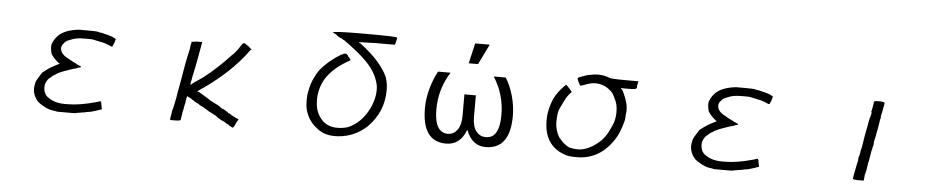

<svg xmlns="http://www.w3.org/2000/svg" viewBox="-43 -1087 7089 1436"><g transform="rotate(5 3502.0 -369.5)"><path d="M589.8 -605.5Q652.3 -605.5 660.2 -601.6L675.8 -597.7H683.6L730.5 -585.9H738.3V-582H746.1L757.8 -578.1L769.5 -574.2Q793 -562.5 796.9 -558.6Q793 -554.7 793 -546.9Q789.1 -539.1 789.1 -535.2Q789.1 -531.2 785.2 -523.4Q777.3 -507.8 777.3 -503.9V-507.8Q777.3 -496.1 761.7 -503.9Q746.1 -511.7 710.9 -523.4Q691.4 -527.3 673.8 -531.2Q656.2 -535.2 636.7 -539.1Q621.1 -543 605.5 -543Q589.8 -543 570.3 -543Q523.4 -543 507.8 -539.1Q480.5 -535.2 445.3 -519.5Q421.9 -511.7 410.2 -492.2Q394.5 -476.6 394.5 -457Q394.5 -418 441.4 -390.6Q457 -382.8 476.6 -371.1Q496.1 -359.4 515.6 -351.6L527.3 -343.8H531.2L539.1 -339.8L554.7 -332V-328.1Q550.8 -324.2 544.9 -324.2Q539.1 -324.2 531.2 -320.3L523.4 -316.4Q503.9 -312.5 482.4 -304.7Q460.9 -296.9 437.5 -289.1Q382.8 -269.5 367.2 -253.9H363.3L355.5 -246.1V-250L343.8 -238.3L324.2 -222.7Q304.7 -203.1 296.9 -171.9Q293 -140.6 302.7 -115.2Q312.5 -89.8 339.8 -74.2Q390.6 -39.1 480.5 -43Q570.3 -43 695.3 -78.1Q714.8 -85.9 726.6 -85.9V-82V-78.1L730.5 -74.2V-70.3V-62.5L734.4 -50.8V-46.9L738.3 -27.3L714.8 -19.5L691.4 -11.7Q675.8 -7.8 664.1 -3.9Q652.3 0 644.5 0L621.1 3.9Q613.3 7.8 601.6 7.8L578.1 11.7L554.7 15.6Q546.9 19.5 527.3 19.5Q507.8 19.5 484.4 19.5H406.2Q394.5 15.6 375 13.7Q355.5 11.7 335.9 3.9Q316.4 -3.9 296.9 -15.6Q273.4 -27.3 257.8 -43Q218.8 -85.9 218.8 -140.6Q218.8 -156.2 226.6 -187.5Q234.4 -207 246.1 -224.6Q257.8 -242.2 269.5 -261.7Q293 -281.2 316.4 -296.9Q339.8 -312.5 371.1 -328.1L394.5 -339.8L386.7 -343.8Q347.7 -375 328.1 -406.2Q316.4 -445.3 320.3 -476.6Q332 -515.6 363.3 -546.9Q410.2 -593.8 515.6 -605.5Z M1781.2 -597.7 1793 -589.8 1796.9 -585.9Q1796.9 -585.9 1804.7 -578.1L1812.5 -574.2V-570.3L1804.7 -562.5Q1675.8 -382.8 1441.4 -226.6L1437.5 -222.7Q1441.4 -222.7 1445.3 -218.8V-222.7L1523.4 -175.8Q1531.2 -168 1546.9 -160.2L1570.3 -148.4L1601.6 -132.8L1605.5 -128.9L1613.3 -125L1628.9 -113.3L1656.2 -101.6Q1664.1 -93.8 1668 -93.8Q1675.8 -89.8 1687.5 -78.1V-82L1699.2 -74.2L1718.8 -62.5Q1722.7 -62.5 1722.7 -60.5Q1722.7 -58.6 1726.6 -58.6L1742.2 -50.8L1750 -46.9Q1753.9 -46.9 1755.9 -44.9Q1757.8 -43 1761.7 -43V-39.1Q1761.7 -35.2 1750 -19.5Q1750 -15.6 1746.1 -9.8Q1742.2 -3.9 1742.2 -7.8V0Q1734.4 15.6 1730.5 19.5L1726.6 23.4H1718.8Q1718.8 19.5 1714.8 19.5Q1710.9 19.5 1710.9 15.6H1703.1L1699.2 11.7L1695.3 7.8L1691.4 3.9Q1687.5 3.9 1685.5 2Q1683.6 0 1679.7 0L1656.2 -15.6L1636.7 -23.4L1609.4 -39.1L1589.8 -54.7L1574.2 -62.5Q1539.1 -78.1 1492.2 -109.4Q1484.4 -113.3 1474.6 -117.2Q1464.8 -121.1 1457 -128.9L1425.8 -144.5Q1418 -152.3 1412.1 -154.3Q1406.2 -156.2 1398.4 -164.1L1367.2 -179.7H1363.3V-171.9V-175.8V-171.9L1359.4 -160.2V-152.3L1355.5 -125Q1351.6 -117.2 1349.6 -99.6Q1347.7 -82 1339.8 -54.7V-46.9Q1335.9 -27.3 1334 -11.7Q1332 3.9 1332 0Q1328.1 7.8 1293 7.8H1253.9V3.9V-7.8Q1257.8 -23.4 1259.8 -43Q1261.7 -62.5 1269.5 -85.9L1285.2 -160.2Q1293 -214.8 1300.8 -252Q1308.6 -289.1 1312.5 -316.4L1324.2 -386.7L1339.8 -468.8L1355.5 -539.1V-550.8Q1359.4 -570.3 1361.3 -578.1Q1363.3 -585.9 1363.3 -589.8H1371.1H1375H1378.9Q1386.7 -593.8 1402.3 -593.8H1441.4V-589.8Q1433.6 -546.9 1421.9 -480.5Q1410.2 -414.1 1390.6 -324.2L1386.7 -300.8Q1382.8 -289.1 1382.8 -281.2V-273.4V-269.5L1378.9 -265.6L1386.7 -269.5Q1398.4 -281.2 1410.2 -289.1L1433.6 -304.7L1472.7 -332Q1519.5 -367.2 1570.3 -414.1Q1621.1 -460.9 1675.8 -519.5Q1683.6 -523.4 1710.9 -558.6L1718.8 -570.3L1742.2 -605.5Q1750 -613.3 1757.8 -613.3Z M2648.4 -761.7Q2890.6 -761.7 2890.6 -753.9V-742.2L2886.7 -726.6L2882.8 -710.9Q2882.8 -703.1 2878.9 -699.2H2738.3L2609.4 -695.3Q2609.4 -691.4 2613.3 -691.4Q2617.2 -691.4 2617.2 -689.5Q2617.2 -687.5 2621.1 -687.5Q2781.2 -566.4 2832 -453.1Q2839.8 -429.7 2843.8 -406.2Q2847.7 -382.8 2847.7 -355.5Q2847.7 -191.4 2730.5 -74.2Q2636.7 11.7 2515.6 19.5Q2414.1 27.3 2351.6 -27.3Q2289.1 -74.2 2265.6 -156.2Q2257.8 -187.5 2257.8 -230.5Q2257.8 -269.5 2265.6 -300.8Q2273.4 -347.7 2293 -390.6Q2312.5 -433.6 2335.9 -464.8Q2394.5 -535.2 2484.4 -589.8L2492.2 -593.8V-589.8L2500 -597.7Q2519.5 -605.5 2531.2 -593.8L2535.2 -589.8L2539.1 -582L2546.9 -574.2L2558.6 -558.6V-554.7L2531.2 -539.1Q2414.1 -468.8 2367.2 -378.9Q2328.1 -296.9 2335.9 -214.8Q2339.8 -136.7 2394.5 -82Q2437.5 -43 2503.9 -43Q2546.9 -43 2582 -54.7Q2660.2 -85.9 2714.8 -168Q2742.2 -210.9 2757.8 -257.8Q2773.4 -304.7 2773.4 -351.6Q2773.4 -386.7 2761.7 -418Q2738.3 -492.2 2668 -562.5Q2636.7 -593.8 2595.7 -627Q2554.7 -660.2 2500 -699.2L2484.4 -707L2476.6 -714.8V-710.9L2453.1 -722.7L2433.6 -738.3L2410.2 -750Q2402.3 -761.7 2648.4 -761.7Z M3324.2 3.9Q3144.5 3.9 3144.5 -246.1Q3144.5 -320.3 3166 -396.5Q3187.5 -472.7 3218.8 -527.3H3312.5Q3230.5 -398.4 3230.5 -246.1Q3230.5 -70.3 3332 -70.3Q3375 -70.3 3402.3 -107.4Q3429.7 -144.5 3429.7 -210.9V-375H3515.6V-210.9Q3515.6 -144.5 3543 -107.4Q3570.3 -70.3 3617.2 -70.3Q3718.8 -70.3 3718.8 -246.1Q3718.8 -398.4 3636.7 -527.3H3726.6Q3761.7 -472.7 3783.2 -396.5Q3804.7 -320.3 3804.7 -246.1Q3804.7 3.9 3621.1 3.9Q3519.5 3.9 3476.6 -109.4H3472.7Q3429.7 3.9 3324.2 3.9ZM3476.6 -761.7H3585.9L3511.7 -609.4H3441.4Z M4496.1 -593.8Q4511.7 -585.9 4613.3 -585.9H4718.8L4714.8 -578.1V-570.3L4710.9 -550.8V-535.2H4707V-531.2Q4707 -523.4 4644.5 -523.4H4617.2H4589.8Q4589.8 -523.4 4597.7 -515.6L4601.6 -511.7Q4609.4 -503.9 4621.1 -472.7Q4628.9 -457 4632.8 -443.4Q4636.7 -429.7 4640.6 -418Q4644.5 -406.2 4646.5 -390.6Q4648.4 -375 4648.4 -351.6Q4644.5 -332 4644.5 -314.5Q4644.5 -296.9 4640.6 -281.2Q4628.9 -234.4 4611.3 -193.4Q4593.8 -152.3 4570.3 -121.1Q4464.8 27.3 4289.1 19.5Q4242.2 19.5 4214.8 7.8Q4121.1 -23.4 4082 -109.4Q4058.6 -160.2 4058.6 -238.3Q4058.6 -316.4 4093.8 -398.4Q4109.4 -429.7 4127 -453.1Q4144.5 -476.6 4164.1 -496.1L4179.7 -511.7H4183.6L4207 -488.3L4226.6 -464.8V-460.9L4210.9 -445.3Q4191.4 -421.9 4177.7 -392.6Q4164.1 -363.3 4148.4 -332Q4132.8 -300.8 4132.8 -230.5Q4132.8 -168 4164.1 -117.2Q4203.1 -66.4 4246.1 -46.9Q4265.6 -43 4279.3 -41Q4293 -39.1 4308.6 -39.1Q4390.6 -39.1 4476.6 -117.2Q4507.8 -148.4 4527.3 -185.5Q4546.9 -222.7 4562.5 -261.7Q4574.2 -300.8 4574.2 -343.8Q4574.2 -382.8 4562.5 -418Q4554.7 -433.6 4546.9 -451.2Q4539.1 -468.8 4531.2 -480.5Q4476.6 -543 4398.4 -543Q4363.3 -543 4316.4 -523.4L4293 -515.6H4289.1Q4285.2 -515.6 4273.4 -539.1Q4265.6 -554.7 4265.6 -558.6Q4261.7 -562.5 4261.7 -566.4Q4261.7 -574.2 4296.9 -585.9Q4335.9 -601.6 4351.6 -601.6Q4382.8 -609.4 4410.2 -609.4Q4460.9 -609.4 4496.1 -593.8Z M5523.4 -605.5Q5585.9 -605.5 5593.8 -601.6L5609.4 -597.7H5617.2L5664.1 -585.9H5671.9V-582H5679.7L5691.4 -578.1L5703.1 -574.2Q5726.6 -562.5 5730.5 -558.6Q5726.6 -554.7 5726.6 -546.9Q5722.7 -539.1 5722.7 -535.2Q5722.7 -531.2 5718.8 -523.4Q5710.9 -507.8 5710.9 -503.9V-507.8Q5710.9 -496.1 5695.3 -503.9Q5679.7 -511.7 5644.5 -523.4Q5625 -527.3 5607.4 -531.2Q5589.8 -535.2 5570.3 -539.1Q5554.7 -543 5539.1 -543Q5523.4 -543 5503.9 -543Q5457 -543 5441.4 -539.1Q5414.1 -535.2 5378.9 -519.5Q5355.5 -511.7 5343.8 -492.2Q5328.1 -476.6 5328.1 -457Q5328.1 -418 5375 -390.6Q5390.6 -382.8 5410.2 -371.1Q5429.7 -359.4 5449.2 -351.6L5460.9 -343.8H5464.8L5472.7 -339.8L5488.3 -332V-328.1Q5484.4 -324.2 5478.5 -324.2Q5472.7 -324.2 5464.8 -320.3L5457 -316.4Q5437.5 -312.5 5416 -304.7Q5394.5 -296.9 5371.1 -289.1Q5316.4 -269.5 5300.8 -253.9H5296.9L5289.1 -246.1V-250L5277.3 -238.3L5257.8 -222.7Q5238.3 -203.1 5230.5 -171.9Q5226.6 -140.6 5236.3 -115.2Q5246.1 -89.8 5273.4 -74.2Q5324.2 -39.1 5414.1 -43Q5503.9 -43 5628.9 -78.1Q5648.4 -85.9 5660.2 -85.9V-82V-78.1L5664.1 -74.2V-70.3V-62.5L5668 -50.8V-46.9L5671.9 -27.3L5648.4 -19.5L5625 -11.7Q5609.4 -7.8 5597.7 -3.9Q5585.9 0 5578.1 0L5554.7 3.9Q5546.9 7.8 5535.2 7.8L5511.7 11.7L5488.3 15.6Q5480.5 19.5 5460.9 19.5Q5441.4 19.5 5418 19.5H5339.8Q5328.1 15.6 5308.6 13.7Q5289.1 11.7 5269.5 3.9Q5250 -3.9 5230.5 -15.6Q5207 -27.3 5191.4 -43Q5152.3 -85.9 5152.3 -140.6Q5152.3 -156.2 5160.2 -187.5Q5168 -207 5179.7 -224.6Q5191.4 -242.2 5203.1 -261.7Q5226.6 -281.2 5250 -296.9Q5273.4 -312.5 5304.7 -328.1L5328.1 -339.8L5320.3 -343.8Q5281.2 -375 5261.7 -406.2Q5250 -445.3 5253.9 -476.6Q5265.6 -515.6 5296.9 -546.9Q5343.8 -593.8 5449.2 -605.5Z M6527.3 -593.8Q6566.4 -593.8 6566.4 -582Q6562.5 -566.4 6558.6 -541Q6554.7 -515.6 6546.9 -484.4V-468.8Q6546.9 -464.8 6544.9 -462.9Q6543 -460.9 6543 -457L6539.1 -429.7L6531.2 -382.8Q6523.4 -351.6 6523.4 -339.8L6515.6 -304.7L6511.7 -289.1V-281.2V-273.4V-269.5L6503.9 -238.3V-230.5L6500 -222.7L6496.1 -199.2L6492.2 -175.8L6488.3 -152.3Q6480.5 -121.1 6478.5 -99.6Q6476.6 -78.1 6472.7 -66.4L6468.8 -46.9V-43L6464.8 -39.1V-27.3L6460.9 3.9V7.8H6421.9Q6378.9 7.8 6378.9 0Q6378.9 -7.8 6398.4 -105.5L6406.2 -140.6V-156.2L6410.2 -171.9Q6410.2 -175.8 6414.1 -179.7V-183.6Q6414.1 -191.4 6416 -195.3Q6418 -199.2 6418 -203.1V-210.9Q6425.8 -234.4 6431.6 -277.3Q6437.5 -320.3 6449.2 -378.9L6453.1 -398.4Q6457 -418 6459 -431.6Q6460.9 -445.3 6464.8 -460.9Q6472.7 -480.5 6474.6 -496.1Q6476.6 -511.7 6472.7 -507.8V-511.7L6476.6 -527.3L6480.5 -550.8Q6484.4 -566.4 6484.4 -574.2Q6484.4 -582 6488.3 -589.8Q6488.3 -593.8 6527.3 -593.8Z"/></g></svg>

Font: 和音 by 宁静之雨，公众号njzyshare
Style: Regular
Weight: 400
Designer: Steve Matteson
Foundry: Ascender Corporation
Version: Version 6.00;June 8, 2018;FontCreator 11.0.0.2388 32-bit